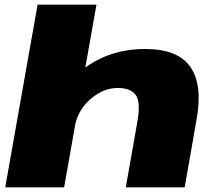

<svg xmlns="http://www.w3.org/2000/svg" viewBox="-20 -805 940 825"><path d="M2.5 0H255.5L394.5 -785H141.5ZM520.5 0H773.5L825.5 -296.5Q851 -443 797 -518.8Q743 -594.5 604.5 -594.5Q438.5 -594.5 321 -494.5Q203.5 -394.5 190 -322L301 -259.5Q314 -332 369 -379.5Q424 -427 486 -427Q541 -427 563.2 -396.8Q585.5 -366.5 570 -280.5Z"/></svg>

Font: Anybody Expanded Black
Style: Italic
Weight: 900
Width: 7
Italic angle: -10°
Version: Version 1.113;gftools[0.9.25]